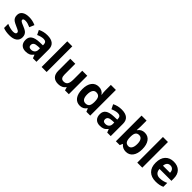

<svg xmlns="http://www.w3.org/2000/svg" viewBox="377 -2222 3744 3744"><g transform="rotate(45 2249.0 -349.5)"><path d="M373.6 -263.9Q427.7 -223 427.7 -147.6Q427.7 -72.3 373.1 -31.6Q318.5 9.1 216.1 9.1Q113.8 9.1 43 -20.2V-135Q81.9 -116.8 130.2 -104.7Q178.5 -92.5 215.4 -92.5Q290.7 -92.5 290.7 -136Q290.7 -157.7 270.5 -171.4Q250.3 -185 186.3 -212.8Q122.3 -240.6 94 -261.4Q66.7 -282.6 54.3 -309.7Q42 -336.7 42 -376.1Q42 -443.9 94.5 -481Q147.1 -518.2 241.4 -518.2Q335.7 -518.2 422.1 -478.3L380.2 -378.2Q336.2 -396.9 304.6 -406.2Q273 -415.6 241.2 -415.6Q179.5 -415.6 179.5 -382.2Q179.5 -363.5 200.2 -349.3Q220.9 -335.2 282.9 -310.4Q344.8 -285.6 373.6 -263.9Z M956 0H858.9L832.2 -69.3H828.6Q793.2 -24.8 756.3 -7.8Q719.4 9.1 659.8 9.1Q585.9 9.1 544 -33.1Q502 -75.3 502 -153.7Q502 -232.1 557.9 -271Q613.8 -309.9 729.5 -314L818 -316.5V-338.7Q818 -416.1 738.6 -416.1Q678.5 -416.1 595.6 -379.7L549.5 -473.2Q637 -519.2 742.4 -519.2Q847.8 -519.2 901.9 -474Q956 -428.7 956 -338.7ZM818 -193.6V-235.6L764.4 -234.1Q703.2 -232.1 673.9 -212.1Q644.6 -192.1 644.6 -151.2Q644.6 -92.5 711.8 -92.5Q760.4 -92.5 789.2 -120.1Q818 -147.6 818 -193.6Z M1237.1 -707.8V0H1098.6V-707.8Z M1849.3 0H1743.2L1724.5 -65.2H1716.9Q1694.6 -29.3 1653.7 -10.1Q1612.7 9.1 1560.7 9.1Q1471.7 9.1 1425.9 -38.7Q1380.2 -86.5 1380.2 -176.9V-508.6H1518.7V-211.3Q1518.7 -156.2 1538.4 -128.9Q1558.1 -101.6 1600.6 -101.6Q1658.7 -101.6 1684.8 -140.3Q1710.8 -179 1710.8 -269.5V-508.6H1849.3Z M2300.3 -65.7Q2252.8 9.1 2159.5 9.1Q2066.2 9.1 2015.2 -60.2Q1964.1 -130.4 1964.1 -254.8Q1964.1 -379.2 2016.4 -448.7Q2068.8 -518.2 2162.3 -518.2Q2255.8 -518.2 2306.4 -443.4H2310.9Q2300.3 -500.5 2300.3 -545V-707.8H2439.3V0H2333.2L2306.4 -65.7ZM2104.7 -251.8Q2104.7 -101.6 2204.8 -101.6Q2257.8 -101.6 2282.9 -132.7Q2307.9 -163.8 2309.9 -237.6V-252.3Q2309.9 -334.2 2284.6 -369.8Q2259.4 -405.5 2202.2 -405.5Q2155.7 -405.5 2130.2 -365.8Q2104.7 -326.1 2104.7 -251.8Z M3004.6 0H2907.5L2880.7 -69.3H2877.1Q2841.8 -24.8 2804.9 -7.8Q2767.9 9.1 2708.3 9.1Q2634.5 9.1 2592.5 -33.1Q2550.6 -75.3 2550.6 -153.7Q2550.6 -232.1 2606.4 -271Q2662.3 -309.9 2778.1 -314L2866.5 -316.5V-338.7Q2866.5 -416.1 2787.2 -416.1Q2727 -416.1 2644.1 -379.7L2598.1 -473.2Q2685.5 -519.2 2791 -519.2Q2896.4 -519.2 2950.5 -474Q3004.6 -428.7 3004.6 -338.7ZM2866.5 -193.6V-235.6L2812.9 -234.1Q2751.8 -232.1 2722.4 -212.1Q2693.1 -192.1 2693.1 -151.2Q2693.1 -92.5 2760.4 -92.5Q2808.9 -92.5 2837.7 -120.1Q2866.5 -147.6 2866.5 -193.6Z M3285.6 -271V-256.3Q3285.6 -174.9 3309.9 -139Q3334.2 -103.1 3387.3 -103.1Q3430.7 -103.1 3455.8 -143.1Q3480.8 -183 3480.8 -256.8Q3480.8 -330.6 3455.8 -368.8Q3430.7 -407 3382.5 -407Q3334.2 -407 3310.4 -375.1Q3286.7 -343.3 3285.6 -271ZM3285.6 -442.9Q3335.2 -518.2 3428 -518.2Q3520.7 -518.2 3571.5 -447.7Q3622.3 -377.1 3622.3 -253.3Q3622.3 -129.4 3569.8 -60.2Q3517.2 9.1 3426.7 9.1Q3336.2 9.1 3285.6 -56.1H3276.5L3253.3 0H3147.1V-707.8H3285.6V-543.5Q3285.6 -508.6 3280.6 -442.9Z M3875.1 -707.8V0H3736.6V-707.8Z M4133.5 -311.9H4328.1Q4327.6 -363 4301.8 -391.3Q4276 -419.6 4231.8 -419.6Q4187.6 -419.6 4162.3 -391.6Q4137 -363.5 4133.5 -311.9ZM4429.7 -26.8Q4357.9 9.1 4250.8 9.1Q4127.9 9.1 4058.9 -58.4Q3989.9 -125.9 3989.9 -252.3Q3989.9 -378.7 4053.6 -448.4Q4118.3 -518.2 4228.3 -518.2Q4338.2 -518.2 4398.4 -456.5Q4458.5 -394.8 4458.5 -287.2V-219.9H4130.4Q4132.5 -160.3 4165.6 -127.1Q4198.7 -94 4257.3 -94Q4344.8 -94 4429.7 -134Z"/></g></svg>

Font: Khula
Style: Bold
Weight: 700
Designer: Erin McLaughlin, Steve Matteson
Version: Version 1.000;PS 1.0;hotconv 1.0.72;makeotf.lib2.5.5900; ttf